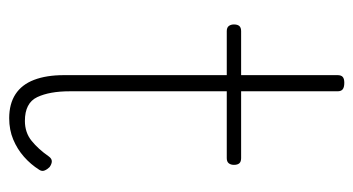

<svg xmlns="http://www.w3.org/2000/svg" viewBox="-200 -570 787 428"><g transform="rotate(90 194.0 -356.5)"><path d="M244 17Q212 17 190.5 3Q169 -11 158.5 -38.5Q148 -66 148 -105V-468H50Q42 -468 38.5 -472.5Q35 -477 35 -484Q35 -492 38.5 -496Q42 -500 50 -500H148V-715Q148 -723 152 -726.5Q156 -730 165 -730Q175 -730 179.5 -726.5Q184 -723 184 -715V-500H333Q341 -500 344.5 -496Q348 -492 348 -484Q348 -477 344.5 -472.5Q341 -468 333 -468H184V-118Q184 -73 197 -45.5Q210 -18 250 -18Q276 -18 294.5 -33Q313 -48 329 -71Q334 -78 340 -78Q346 -78 353 -73Q358 -68 360.5 -62Q363 -56 359 -50Q347 -31 330 -16Q313 -1 291.5 8Q270 17 244 17Z"/></g></svg>

Font: Playwrite US Modern Thin
Style: Regular
Weight: 250
Designer: Veronika Burian, José Scaglione
Foundry: TypeTogether
Version: Version 1.003